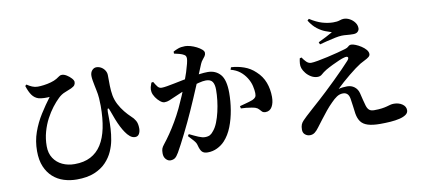

<svg xmlns="http://www.w3.org/2000/svg" viewBox="-77 -1106 3154 1437"><g transform="rotate(-10 1500.0 -387.5)"><path d="M146.1 -702.3 156.3 -711.5Q175.8 -698 195.9 -689.6Q216 -681.1 238.1 -681.1Q257.3 -681.1 284.7 -684.6Q312 -688.1 339 -695.7Q366.1 -703.3 384.1 -714Q401.3 -724.2 409.4 -730.6Q417.4 -736.9 429.8 -736.9Q446.9 -736.9 466.6 -724.6Q486.3 -712.3 500.7 -696.2Q515.1 -680 515.1 -668.2Q515.1 -654.9 508.4 -644.9Q501.7 -634.9 480.5 -624.8Q459.1 -614.9 431.5 -604.7Q403.9 -594.5 379.5 -570.8Q354.5 -547 327.6 -512.2Q300.8 -477.3 277.8 -433.7Q254.8 -390.1 240.4 -338.6Q225.9 -287 225.9 -230Q225.9 -176.4 250.6 -138.9Q275.2 -101.3 316.9 -81.8Q358.7 -62.3 410 -62.3Q480.9 -62.3 531.3 -88.7Q581.8 -115.1 613.9 -165.6Q646 -216.1 661.3 -289.7Q676.5 -363.2 676.5 -457.4Q676.5 -486.6 674.3 -516.6Q672.2 -546.6 664.7 -580.9Q661.9 -594.7 657.8 -614.5Q653.8 -634.2 650.3 -654.5Q646.8 -674.8 646.8 -690Q646.8 -716.7 661.5 -732.8Q676.2 -748.8 695.8 -748Q715.3 -747.3 732 -737Q748.7 -726.6 758.8 -710Q769 -693.3 769 -674Q769 -631.9 769.8 -593.6Q770.6 -555.4 776.9 -518.8Q783.8 -482.4 801.3 -449.2Q818.9 -416 841.6 -388Q864.4 -359.9 886.8 -339.2Q905.3 -323.4 918.1 -301.5Q931 -279.6 931.2 -242.1Q931.2 -217.4 921 -200.2Q910.8 -183.1 890.2 -183.1Q869.8 -183.1 851.5 -198.1Q833.3 -213.1 819.2 -234.6Q806.3 -252.8 792.2 -280.2Q778.2 -307.6 765.2 -340.6Q752.2 -373.5 740.7 -407Q733.7 -429.9 727.3 -429.1Q720.8 -428.2 720.8 -403.3Q720.8 -384.3 721.3 -350.9Q721.7 -317.5 719.5 -276Q717.3 -234.4 708.9 -189.5Q701.7 -150 683 -107.4Q664.2 -64.8 629.4 -28Q594.5 8.8 539.8 31.4Q485.1 53.9 406 53.9Q354.5 53.9 307.9 39.2Q261.3 24.5 225.7 -7.3Q190.1 -39.1 169.2 -88.2Q148.3 -137.4 148.3 -206.4Q148.3 -282.4 172 -349.5Q195.8 -416.6 233.7 -476.8Q271.6 -536.9 311.7 -590Q295.4 -588.2 269.8 -589.1Q244.1 -590 226.7 -595.1Q197.9 -604.6 179.2 -630.6Q160.6 -656.7 146.1 -702.3Z M1288.9 -135.1Q1327 -116.1 1356 -103.9Q1384.9 -91.7 1404.6 -91.7Q1429.1 -91.7 1443.6 -99.9Q1458.1 -108.1 1471.8 -126.6Q1490.1 -148.2 1504.2 -183.6Q1518.2 -218.9 1528 -261Q1537.8 -303.1 1542.8 -346.1Q1547.8 -389.1 1547.8 -426.8Q1547.8 -467.1 1533.7 -487.8Q1519.5 -508.5 1484.2 -508.5Q1462.2 -508.5 1429.4 -500.1Q1396.5 -491.8 1360 -478.9Q1323.5 -466 1289.4 -452Q1255.2 -437.9 1230.9 -426.8Q1205.9 -416 1189.1 -408.8Q1172.2 -401.5 1151.6 -401.5Q1137.4 -401.5 1119.3 -416.1Q1101.1 -430.7 1086.8 -452Q1072.5 -473.3 1068.5 -493.9Q1065.1 -514.3 1069.5 -531Q1074 -547.7 1079.9 -562.9L1093.9 -566.2Q1107.9 -542.1 1119.5 -527.2Q1131 -512.2 1150.1 -512.2Q1166 -512.2 1191.4 -516.6Q1216.8 -521 1248.9 -527.4Q1281.1 -533.8 1316.8 -541.1Q1352.6 -548.4 1388.8 -554.4Q1413.2 -559.4 1448 -563.8Q1482.8 -568.2 1508 -568.2Q1567.9 -568.2 1604.2 -527.4Q1640.5 -486.6 1640.5 -386.8Q1640.5 -323.4 1629.6 -257.3Q1618.7 -191.1 1596 -133Q1573.3 -74.8 1536.1 -34.5Q1512.1 -8.6 1478 7.9Q1443.9 24.4 1405.9 24.4Q1377.1 24.4 1363.1 10.3Q1349.2 -3.8 1339.9 -40.9Q1337.4 -50.9 1332.9 -59.5Q1328.3 -68.1 1316.4 -81.9Q1304.4 -95.8 1279.8 -121.7ZM1284.4 -747.7V-763Q1299.8 -771.8 1321.8 -780Q1343.8 -788.2 1375.2 -788.2Q1392.1 -788.2 1415.6 -781.8Q1439 -775.3 1461.4 -763.9Q1483.7 -752.5 1498.7 -739.5Q1513.7 -726.4 1513.7 -713.3Q1513.7 -699.7 1506 -688.5Q1498.2 -677.4 1488.2 -665.5Q1478.1 -653.6 1470.9 -636.8Q1461.4 -613.7 1444.8 -573.7Q1428.1 -533.6 1408 -485.5Q1387.8 -437.5 1367.2 -389.5Q1346.5 -341.6 1329.3 -303.2Q1312.4 -265.3 1292.8 -224Q1273.1 -182.7 1253.3 -142.8Q1233.5 -102.9 1215.8 -69.4Q1198 -35.9 1184.7 -12.6Q1168.4 15.7 1154.3 25.2Q1140.2 34.7 1119.8 34.7Q1101.9 34.7 1086.4 17.9Q1070.8 1 1070.8 -27.3Q1070.8 -49.5 1075.3 -62.5Q1079.8 -75.5 1093.6 -92.3Q1118.2 -123 1144 -160.7Q1169.9 -198.4 1196 -243Q1222.1 -287.5 1246.2 -337.4Q1267.4 -382.2 1286.7 -427.8Q1306 -473.4 1322.1 -516.2Q1338.3 -559 1349.7 -594.9Q1361 -630.7 1367.4 -656.7Q1373.7 -682.8 1373.7 -694.2Q1373.7 -704.4 1370.5 -712Q1367.3 -719.6 1358.5 -724.3Q1346 -732.2 1325.5 -738Q1305 -743.8 1284.4 -747.7ZM1680.7 -555 1686.7 -573Q1735.9 -570.7 1784.2 -553.8Q1832.5 -536.9 1869.7 -501Q1912.2 -462.6 1931.5 -411.1Q1950.7 -359.7 1950.7 -301.2Q1950.7 -256.5 1934.1 -227.4Q1917.5 -198.3 1884.9 -197.6Q1867.5 -197.6 1858.4 -205.9Q1849.2 -214.2 1840.7 -225Q1832.1 -235.8 1815.2 -241.9Q1804.5 -245.8 1785.1 -248.9Q1765.8 -252.1 1744.9 -254.4Q1724.1 -256.7 1706.3 -256.7L1702.5 -274.6Q1723.9 -280.5 1742.3 -285.3Q1760.6 -290.1 1775.5 -294.6Q1790.3 -299.2 1801.4 -303.4Q1818.1 -310.6 1825.5 -320.6Q1832.9 -330.5 1832.3 -351Q1832 -372.9 1824.7 -405.3Q1817.4 -437.8 1797.3 -469.5Q1777.5 -500.7 1749.4 -522.6Q1721.3 -544.5 1680.7 -555Z M2219.1 -553.4Q2232.3 -533 2248.3 -517.3Q2264.4 -501.5 2284 -501.5Q2300.9 -501.5 2335.7 -507.8Q2370.4 -514.1 2411.2 -523.2Q2452.1 -532.4 2489.8 -542.2Q2527.6 -552.1 2551.5 -559.3Q2569.3 -564.3 2578.7 -574Q2588.1 -583.7 2601.7 -583.7Q2614.6 -583.7 2635.3 -575.4Q2655.9 -567.1 2676.3 -553.8Q2696.7 -540.6 2710.6 -524.3Q2724.4 -508 2724.4 -491Q2724.4 -478.6 2712.3 -468.9Q2700.1 -459.3 2682.1 -450.6Q2664.1 -441.8 2646.1 -431.5Q2629.6 -421.4 2605.2 -403.5Q2580.8 -385.6 2553.5 -363.1Q2526.2 -340.6 2499.7 -317.4Q2473.1 -294.1 2452.4 -273.4Q2466.7 -277.4 2484.1 -279.4Q2501.6 -281.3 2517 -281.3Q2549.7 -281.3 2573 -263.2Q2596.4 -245 2604.2 -214.4Q2610.3 -189.6 2617.3 -160.6Q2624.3 -131.6 2629.4 -115.7Q2636.8 -91.6 2649.8 -81Q2662.7 -70.4 2686.2 -70.4Q2722 -70.4 2745.4 -73.8Q2768.8 -77.2 2784.3 -81.5Q2799.9 -85.9 2812.4 -89.3Q2824.9 -92.6 2839.3 -92.6Q2876.3 -92.6 2902.7 -74.7Q2929.2 -56.7 2929.2 -28.2Q2929.2 -7.9 2910.8 5.2Q2892.5 18.3 2861.7 25.7Q2830.9 33.1 2792.5 35.9Q2754.1 38.6 2714.8 38.6Q2656.2 38.6 2620.6 27.4Q2584.9 16.2 2567.2 -8Q2549.6 -32.2 2543.2 -70.3Q2539 -99.6 2535.6 -128.9Q2532.3 -158.2 2527.5 -185.2Q2523.2 -210.9 2510.5 -222.9Q2497.7 -234.8 2478.5 -234.8Q2452.1 -234.8 2430.2 -220.1Q2408.3 -205.3 2387.5 -183.4Q2362.9 -159.5 2338.1 -129.2Q2313.2 -98.9 2291 -69.2Q2268.7 -39.6 2250.6 -16Q2234.4 6.3 2218.5 18.5Q2202.6 30.6 2181.7 30.6Q2161 30.6 2144.8 17.4Q2128.6 4.2 2128.6 -20.4Q2128.6 -44.1 2134.8 -59.2Q2141.1 -74.2 2153.1 -86.5Q2165 -98.7 2181.4 -114.4Q2202.4 -133.9 2233.5 -161.7Q2264.7 -189.5 2296.7 -218.2Q2328.8 -246.9 2352.1 -269.3Q2389.6 -304.4 2428.5 -342.5Q2467.3 -380.6 2500.5 -414.5Q2533.6 -448.4 2552.7 -469.8Q2568 -487.8 2561.4 -495.7Q2554.9 -503.6 2532.6 -497.2Q2517.9 -493.7 2492.9 -483.1Q2468 -472.4 2440.1 -459Q2412.2 -445.5 2387.7 -431.3Q2362.4 -415.6 2348.4 -402.5Q2334.4 -389.3 2314.1 -389.3Q2288.5 -389.3 2265.6 -402.6Q2242.6 -415.9 2226.6 -435.9Q2210.6 -455.9 2204.1 -474.4Q2197.9 -492 2199.5 -510.9Q2201.1 -529.9 2205.3 -549.4ZM2311.4 -817.4 2323.5 -828.7Q2373.2 -796.7 2415.5 -784.1Q2457.7 -771.4 2498.1 -770.9Q2529.7 -770.6 2548.2 -777.1Q2566.6 -783.6 2580.1 -783.6Q2603.1 -783.6 2625.4 -771.6Q2647.8 -759.5 2662.6 -739.4Q2677.4 -719.2 2677.4 -695.1Q2677.4 -681.3 2666.2 -669.7Q2654.9 -658.1 2631.4 -658.1Q2606.1 -658.1 2584.2 -660.3Q2562.4 -662.6 2543.6 -662.1Q2523.5 -661.5 2492 -655Q2460.5 -648.4 2428.1 -640.3Q2395.7 -632.2 2372.8 -625.9L2366 -643.1Q2396.7 -657.8 2425.9 -672.9Q2455.1 -687.9 2475.9 -700.1Q2457 -706.1 2428.7 -716.7Q2400.5 -727.2 2369.4 -750.7Q2338.3 -774.1 2311.4 -817.4Z"/></g></svg>

Font: Early Summer Mincho VF
Style: Regular
Weight: 250
Designer: GuiWonder
Version: Version 1.002